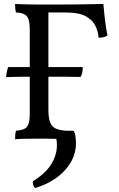

<svg xmlns="http://www.w3.org/2000/svg" viewBox="-20 -699 601 968"><path d="M56 3Q56 -11 57 -21.5Q58 -32 61 -40Q88 -42 103 -49.5Q118 -57 124 -75.5Q130 -94 130 -127V-549Q130 -583 124 -601Q118 -619 103 -627Q88 -635 61 -636Q58 -644 57 -655Q56 -666 56 -679Q73 -678 94 -677.5Q115 -677 138.5 -676.5Q162 -676 184 -676Q206 -676 224 -676V-147Q224 -104 233 -81.5Q242 -59 262 -50.5Q282 -42 313 -40Q316 -32 317 -21.5Q318 -11 318 3Q303 2 282.5 1.5Q262 1 239 0.5Q216 0 192 0Q157 0 116.5 0.5Q76 1 56 3ZM477 -509Q475 -540 461 -569Q447 -598 412.5 -617Q378 -636 313 -636H199L221 -676Q300 -676 356.5 -676.5Q413 -677 449 -678Q485 -679 501 -679Q503 -657 506 -628Q509 -599 513 -571Q517 -543 522 -521Q514 -514 502.5 -511.5Q491 -509 477 -509ZM157 249Q151 243 147.5 234Q144 225 146 215Q211 174 239 128Q267 82 267 33Q267 23 266 13.5Q265 4 263 -6V-40H350Q357 -33 360 -14Q363 5 363 22Q363 74 337 119Q311 164 264.5 197.5Q218 231 157 249ZM11 -310Q11 -321 14.5 -337.5Q18 -354 22 -361H157H199H397Q397 -346 395 -334Q393 -322 386 -311Q351 -312 321.5 -312Q292 -312 263 -312Q234 -312 197 -312H156Q120 -312 90.5 -312Q61 -312 11 -310Z"/></svg>

Font: Vollkorn
Style: Regular
Weight: 400
Designer: Friedrich Althausen
Foundry: Friedrich Althausen
Version: Version 5.001